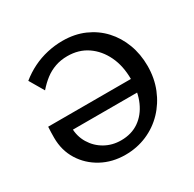

<svg xmlns="http://www.w3.org/2000/svg" viewBox="-150 -831 1018 1005"><g transform="rotate(-30 359.5 -329.0)"><path d="M334 12Q255 12 191.5 -22.5Q128 -57 91 -116.5Q54 -176 54 -252Q54 -269 54.5 -285Q55 -301 56 -318L163 -294Q161 -287 160.5 -275Q160 -263 160 -254Q160 -200 186 -157Q212 -114 255.5 -89.5Q299 -65 352 -65Q415 -65 460.5 -96.5Q506 -128 531 -184.5Q556 -241 556 -317Q556 -397 527 -457.5Q498 -518 447 -553Q396 -588 327 -588Q287 -588 253 -576Q219 -564 191 -542.5Q163 -521 137 -491L86 -578Q123 -608 164.5 -628.5Q206 -649 252 -659.5Q298 -670 345 -670Q418 -670 477 -644Q536 -618 578 -572.5Q620 -527 643 -466Q666 -405 666 -334Q666 -260 640.5 -197Q615 -134 570 -87Q525 -40 464.5 -14Q404 12 334 12ZM112 -240 56 -318H594V-240Z"/></g></svg>

Font: Ysabeau SC SemiBold
Style: Regular
Weight: 600
Designer: Christian Thalmann (Catharsis Fonts)
Version: Version 2.001;gftools[0.9.30]; featfreeze: smcp